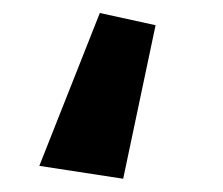

<svg xmlns="http://www.w3.org/2000/svg" viewBox="-20 -162 338 291"><path d="M131.3 -142.3 39.6 89.4 166.7 108.9 215.8 -123.8Z"/></svg>

Font: Roboto Flex
Style: Regular
Weight: 400
Designer: Berlow after Robertson
Foundry: Google
Version: Version 3.200;gftools[0.9.32]